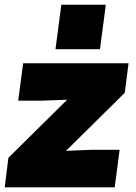

<svg xmlns="http://www.w3.org/2000/svg" viewBox="-50 -800 580 820"><path d="M401.9 -779.8 377 -589.8H187L211.9 -779.8ZM-14.2 -126 236.8 -374 127.9 -370.1H27.8L48.8 -529.8H499L482.9 -403.8L231.9 -155.8L340.8 -160.2H460.9L439.9 0H-29.8Z"/></svg>

Font: Cooper Hewitt
Style: Heavy Italic
Weight: 714
Designer: Village Type and Design LLC
Foundry: Cooper Hewitt Smithsonian Design Museum
Version: 1.000